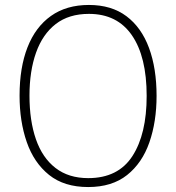

<svg xmlns="http://www.w3.org/2000/svg" viewBox="-20 -745 711 775"><path d="M612 -358Q612 -254 583 -170.5Q554 -87 493 -38.5Q432 10 336 10Q239 10 178 -39Q117 -88 88 -171.5Q59 -255 59 -359Q59 -472 91 -554Q123 -636 185.5 -680.5Q248 -725 339 -725Q430 -725 490.5 -679.5Q551 -634 581.5 -551.5Q612 -469 612 -358ZM99 -359Q99 -258 125 -183Q151 -108 204 -67Q257 -26 336 -26Q457 -26 514.5 -115Q572 -204 572 -358Q572 -516 512.5 -602.5Q453 -689 339 -689Q258 -689 205 -648Q152 -607 125.5 -532.5Q99 -458 99 -359Z"/></svg>

Font: Noto Sans Gujarati UI SemiCondensed ExtraLight
Style: Regular
Weight: 200
Width: 4
Designer: Jelle Bosma - Monotype Design Team, Universal Thirst
Foundry: Monotype Imaging Inc.
Version: Version 2.106; ttfautohint (v1.8.4.7-5d5b)